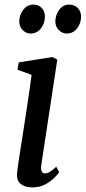

<svg xmlns="http://www.w3.org/2000/svg" viewBox="-20 -806 373 836"><path d="M121 10Q88.5 10 69.8 -5.5Q51 -21 54.5 -54.5Q57 -77.5 64.2 -124.2Q71.5 -171 80.8 -231Q90 -291 100 -356Q110 -421 117.5 -480L56 -502.5L62 -534.5L208 -557.5L229.5 -546.5L159.5 -86Q157 -68 162 -59.5Q167 -51 175.5 -51Q185.5 -51 196.8 -57.5Q208 -64 225 -80.5L237.5 -56Q231.5 -47 216 -31.2Q200.5 -15.5 176.2 -2.8Q152 10 121 10ZM113 -660Q93.5 -660 78.2 -675.5Q63 -691 64 -716Q65.5 -744.5 82.5 -765.2Q99.5 -786 125 -786Q147.5 -786 161.8 -771.2Q176 -756.5 175.5 -731.5Q175 -704 158 -682Q141 -660 113 -660ZM270.5 -660Q250.5 -660 235.2 -675.8Q220 -691.5 221 -716Q222.5 -743.5 239 -764.8Q255.5 -786 281.5 -786Q304.5 -786 319 -770.8Q333.5 -755.5 333 -732Q332.5 -704 315.2 -682Q298 -660 270.5 -660Z"/></svg>

Font: Merriweather Text Regular
Style: Italic
Weight: 400
Italic angle: -7.8°
Designer: Eben Sorkin
Foundry: Eben Sorkin
Version: Version 2.100; ttfautohint (v1.7.19-72a1) -l 8 -r 50 -G 200 